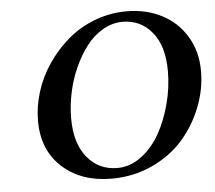

<svg xmlns="http://www.w3.org/2000/svg" viewBox="-49 -712 872 778"><g transform="rotate(-5 386.5 -323.0)"><path d="M473.1 -617.2Q431.2 -617.2 392.6 -594.7Q354 -572.3 325.4 -534.7Q296.9 -497.1 275.4 -449.2Q253.9 -401.4 242.9 -348.6Q231.9 -295.9 231.9 -245.1Q231.9 -143.6 279.1 -86.2Q326.2 -28.8 401.9 -28.8Q453.1 -28.8 498.5 -62.5Q543.9 -96.2 574.2 -149.9Q604.5 -203.6 621.8 -269.8Q639.2 -335.9 639.2 -401.9Q639.2 -504.9 592.8 -561Q546.4 -617.2 473.1 -617.2ZM375 12.2Q251.5 12.2 174.3 -57.9Q97.2 -127.9 97.2 -247.1Q97.2 -305.2 115.7 -364.5Q134.3 -423.8 169.7 -476.1Q205.1 -528.3 252.7 -569.3Q300.3 -610.4 362.8 -634.3Q425.3 -658.2 493.2 -658.2Q571.8 -658.2 635 -626Q698.2 -593.8 735.6 -532.5Q772.9 -471.2 772.9 -391.1Q772.9 -316.4 744.6 -244.4Q716.3 -172.4 666 -115.2Q615.7 -58.1 539.6 -22.9Q463.4 12.2 375 12.2Z"/></g></svg>

Font: Linux Libertine
Style: Bold Italic
Weight: 700
Italic angle: -11.5°
Designer: Philipp H. Poll
Foundry: Philipp H. Poll
Version: Version 4.0.5